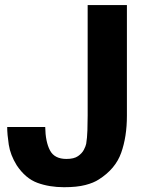

<svg xmlns="http://www.w3.org/2000/svg" viewBox="-20 -743 596 769"><path d="M8.8 -234.4H161.1Q162.1 -174.8 180.2 -140.6Q198.2 -106.4 246.1 -106.4Q276.4 -106.4 292.5 -117.7Q308.6 -128.9 315.9 -143.1Q323.2 -157.2 325.2 -167Q329.1 -190.4 330.1 -221.2Q331.1 -252 331.1 -280.3V-722.7H488.3V-279.3Q488.3 -195.3 465.3 -130.9Q442.4 -66.4 376 -24.4Q355.5 -10.7 321.8 -2Q288.1 6.8 236.3 6.8Q177.7 6.8 129.9 -10.7Q82 -28.3 46.9 -81.1Q21.5 -122.1 15.1 -163.6Q8.8 -205.1 8.8 -234.4Z"/></svg>

Font: FreeUniversal
Style: Bold
Weight: 700
Version: Version 1.001 March 22, 2017